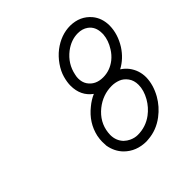

<svg xmlns="http://www.w3.org/2000/svg" viewBox="-174 -764 913 913"><g transform="rotate(-45 282.5 -308.0)"><path d="M281 -427Q281 -401 293 -383Q318 -346 369 -346Q415 -346 453 -376Q474 -393 488 -416Q511 -452 514 -490V-498Q514 -543 483 -565Q462 -580 432 -580Q387 -580 346 -549Q296 -510 284 -450Q281 -438 281 -427ZM312 14Q304 15 300 15Q232 15 188 -29Q158 -60 150 -106Q149 -118 149 -133.5Q149 -149 153 -170Q169 -241 229 -289Q254 -310 282 -322Q231 -359 231 -428Q231 -451 239 -480Q247 -509 267.5 -538.5Q288 -568 315 -589Q370 -631 432 -631Q497 -630 536 -584Q565 -549 565 -498Q564 -442 531 -389Q500 -341 453 -316Q473 -303 486 -286Q514 -249 514 -202Q513 -152 485 -102Q460 -58 419 -27Q370 10 312 14ZM224 -64Q237 -52 250 -46Q271 -36 292 -36Q346 -36 389 -68Q421 -92 441 -127Q463 -166 463 -202Q463 -232 448 -252.5Q433 -273 412 -281Q391 -289 369 -289Q309 -289 260 -250Q207 -207 200 -144Q199 -137 199 -129Q199 -90 224 -64Z"/></g></svg>

Font: TT2020Base
Style: Italic
Weight: 400
Italic angle: -15°
Version: Version 0.2.000